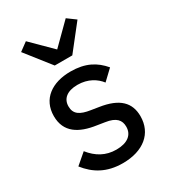

<svg xmlns="http://www.w3.org/2000/svg" viewBox="-192 -876 874 985"><g transform="rotate(-30 245.0 -383.5)"><path d="M292 -597 407 -743 358 -779 240 -662 122 -779 73 -743 188 -597ZM241 12C363 12 439 -51 439 -152C439 -232 392 -282 278 -299L234 -306C174 -315 144 -334 144 -380C144 -424 176 -453 239 -453C301 -453 345 -424 370 -391L429 -447C385 -499 330 -530 242 -530C133 -530 54 -476 54 -374C54 -278 123 -237 222 -223L266 -216C329 -207 349 -180 349 -142C349 -94 313 -65 247 -65C184 -65 136 -93 97 -142L34 -88C82 -27 145 12 241 12Z"/></g></svg>

Font: IBM Plex Thai Looped Text
Style: Regular
Weight: 450
Designer: Mike Abbink, Paul van der Laan, Pieter van Rosmalen, Ben Mitchell, Mark Frömberg
Foundry: Bold Monday
Version: Version 1.0